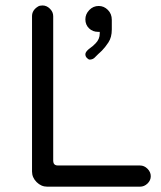

<svg xmlns="http://www.w3.org/2000/svg" viewBox="-20 -702 602 717"><path d="M502.9 -84H196.3Q184.6 -84 180.7 -91.8Q178.7 -96.7 178.7 -101.6V-641.6Q178.7 -657.2 166.5 -669.4Q154.3 -681.6 138.7 -681.6Q127.9 -681.6 122.1 -677.7Q99.6 -664.1 99.6 -641.6V-61.5Q99.6 -39.1 116.7 -22Q133.8 -4.9 156.2 -4.9H502.9Q518.6 -4.9 530.8 -16.6Q543 -28.3 543 -43.9Q543 -59.6 530.8 -71.8Q518.6 -84 502.9 -84ZM322.3 -480.5Q327.1 -481.4 332 -485.4Q337.9 -491.2 346.7 -500Q355.5 -508.8 360.4 -512.7Q372.1 -524.4 384.8 -543.5Q397.5 -562.5 397.5 -591.8V-627.9Q397.5 -650.4 382.8 -665Q368.2 -679.7 348.6 -679.7Q328.1 -679.7 313.5 -664.6Q298.8 -649.4 298.8 -629.9Q298.8 -609.4 312.5 -596.2Q326.2 -583 346.7 -583H352.5V-577.1Q352.5 -555.7 336.9 -540Q328.1 -530.3 311.5 -518.6Q298.8 -507.8 298.8 -499.5Q298.8 -491.2 304.7 -485.4Q310.5 -479.5 314.9 -479.5Q319.3 -479.5 322.3 -480.5Z"/></svg>

Font: FakePearl
Style: Light
Weight: 350
Version: Version 1.2